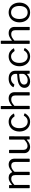

<svg xmlns="http://www.w3.org/2000/svg" viewBox="2046 -2828 792 4924"><g transform="rotate(-90 2442.0 -366.0)"><path d="M77 -13V-517Q77 -530 88 -530H148Q158 -530 158 -519V-461Q158 -449 168 -458Q222 -502 260 -521Q298 -540 345 -540Q401 -540 437.5 -515Q474 -490 487 -452Q489 -449 491 -449Q494 -449 501 -454Q553 -498 594.5 -519Q636 -540 682 -540Q754 -540 794.5 -499Q835 -458 835 -388V-16Q835 0 820 0H764Q751 0 751 -13V-370Q751 -420 727 -447Q703 -474 655 -474Q615 -474 580 -454.5Q545 -435 512 -406Q504 -398 501 -392Q498 -386 498 -377V-16Q498 0 483 0H427Q414 0 414 -13V-370Q414 -474 318 -474Q278 -474 244.5 -455.5Q211 -437 161 -393V-15Q161 -7 157.5 -3.5Q154 0 146 0H91Q77 0 77 -13Z M1324 -143V-516Q1324 -530 1340 -530H1395Q1409 -530 1409 -516L1407 -13Q1407 0 1396 0H1338Q1327 0 1327 -11V-70Q1327 -82 1318 -73Q1264 -27 1222 -8.5Q1180 10 1136 10Q1066 10 1021 -32Q976 -74 976 -143V-515Q976 -530 991 -530H1047Q1060 -530 1060 -516V-165Q1060 -115 1087.5 -85.5Q1115 -56 1163 -56Q1204 -56 1243.5 -78.5Q1283 -101 1324 -143Z M1989 -416 1991 -408Q1991 -402 1984 -401L1929 -388L1926 -387Q1921 -387 1916 -395Q1884 -438 1854.5 -458Q1825 -478 1787 -478Q1709 -478 1663 -420.5Q1617 -363 1617 -265Q1617 -166 1663.5 -109Q1710 -52 1789 -52Q1836 -52 1871.5 -75Q1907 -98 1936 -146Q1939 -151 1942 -151.5Q1945 -152 1949 -150L1992 -134Q1999 -131 1996 -121Q1965 -63 1911 -26.5Q1857 10 1782 10Q1709 10 1652 -24.5Q1595 -59 1563 -121Q1531 -183 1531 -263Q1531 -343 1563 -406.5Q1595 -470 1652.5 -505Q1710 -540 1782 -540Q1855 -540 1906.5 -506Q1958 -472 1989 -416Z M2105 -13V-729Q2105 -742 2116 -742H2175Q2186 -742 2186 -730V-463Q2186 -452 2195 -460Q2252 -504 2292 -522Q2332 -540 2380 -540Q2457 -540 2498.5 -499Q2540 -458 2540 -388V-16Q2540 0 2525 0H2469Q2456 0 2456 -13V-370Q2456 -420 2430.5 -447Q2405 -474 2352 -474Q2310 -474 2275.5 -455.5Q2241 -437 2189 -393V-15Q2189 0 2173 0H2118Q2105 0 2105 -13Z M2818 10Q2740 10 2695.5 -29.5Q2651 -69 2651 -135Q2651 -215 2718.5 -261Q2786 -307 2914 -315L2992 -321Q3009 -323 3009 -336V-363Q3009 -417 2975.5 -448.5Q2942 -480 2885 -480Q2797 -480 2741 -400Q2738 -395 2735 -393.5Q2732 -392 2727 -394L2673 -412Q2668 -414 2668 -419Q2668 -422 2671 -428Q2701 -481 2756.5 -510.5Q2812 -540 2888 -540Q2986 -540 3038 -494.5Q3090 -449 3090 -369V-15Q3090 -6 3087 -3Q3084 0 3076 0H3026Q3014 0 3012 -16L3010 -62Q3009 -69 3005 -69Q3001 -69 2996 -64Q2919 10 2818 10ZM2994 -270 2929 -264Q2836 -258 2785.5 -228Q2735 -198 2735 -145Q2735 -102 2765.5 -77Q2796 -52 2847 -52Q2878 -52 2908 -63Q2938 -74 2961 -93Q2984 -111 2996.5 -131.5Q3009 -152 3009 -171V-254Q3009 -270 2994 -270Z M3663 -416 3665 -408Q3665 -402 3658 -401L3603 -388L3600 -387Q3595 -387 3590 -395Q3558 -438 3528.5 -458Q3499 -478 3461 -478Q3383 -478 3337 -420.5Q3291 -363 3291 -265Q3291 -166 3337.5 -109Q3384 -52 3463 -52Q3510 -52 3545.5 -75Q3581 -98 3610 -146Q3613 -151 3616 -151.5Q3619 -152 3623 -150L3666 -134Q3673 -131 3670 -121Q3639 -63 3585 -26.5Q3531 10 3456 10Q3383 10 3326 -24.5Q3269 -59 3237 -121Q3205 -183 3205 -263Q3205 -343 3237 -406.5Q3269 -470 3326.5 -505Q3384 -540 3456 -540Q3529 -540 3580.5 -506Q3632 -472 3663 -416Z M3779 -13V-729Q3779 -742 3790 -742H3849Q3860 -742 3860 -730V-463Q3860 -452 3869 -460Q3926 -504 3966 -522Q4006 -540 4054 -540Q4131 -540 4172.5 -499Q4214 -458 4214 -388V-16Q4214 0 4199 0H4143Q4130 0 4130 -13V-370Q4130 -420 4104.5 -447Q4079 -474 4026 -474Q3984 -474 3949.5 -455.5Q3915 -437 3863 -393V-15Q3863 0 3847 0H3792Q3779 0 3779 -13Z M4331 -262Q4331 -343 4363.5 -406Q4396 -469 4453.5 -504.5Q4511 -540 4585 -540Q4659 -540 4716.5 -504.5Q4774 -469 4805.5 -406Q4837 -343 4837 -263Q4837 -184 4805 -122Q4773 -60 4715.5 -25Q4658 10 4584 10Q4509 10 4451.5 -24.5Q4394 -59 4362.5 -121Q4331 -183 4331 -262ZM4751 -265Q4751 -363 4706.5 -420.5Q4662 -478 4585 -478Q4507 -478 4462 -420.5Q4417 -363 4417 -265Q4417 -167 4462 -110Q4507 -53 4586 -53Q4664 -53 4707.5 -109.5Q4751 -166 4751 -265Z"/></g></svg>

Font: Libre Franklin
Style: Regular
Weight: 400
Designer: Pablo Impallari, Rodrigo Fuenzalida
Foundry: Impallari Type
Version: Version 1.002; ttfautohint (v1.5)